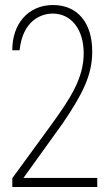

<svg xmlns="http://www.w3.org/2000/svg" viewBox="-20 -744 433 764"><path d="M29 0H367V-36H74V-37L228 -251C309 -370 347 -445 347 -539C347 -654 288 -724 191 -724C91 -724 28 -647 29 -544H58C70 -661 142 -690 190 -690C262 -690 313 -629 313 -532C313 -432 259 -351 183 -246L29 -35Z"/></svg>

Font: Kathrein 37 Thin Condensed
Style: Regular
Weight: 250
Width: 3
Designer: Lazydogs Typefoundry, based on Open Sans by Ascender Corporation
Foundry: Lazydogs Typefoundry
Version: Version 1.003;PS 001.003;hotconv 1.0.88;makeotf.lib2.5.64775